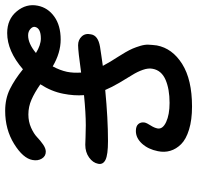

<svg xmlns="http://www.w3.org/2000/svg" viewBox="-33 -693 763 743"><g transform="rotate(90 348.5 -321.5)"><path d="M151.9 -242.2Q131.3 -242.2 118.2 -256.1Q105 -270 109.9 -292Q114.3 -319.8 158.2 -327.1Q168 -328.6 192.6 -332.3Q217.3 -335.9 231.9 -337.9Q225.1 -351.1 215.1 -367.7Q205.1 -384.3 197 -396.5Q189 -408.7 179.7 -424.8Q170.4 -440.9 165 -453.4Q159.7 -465.8 154.5 -482.9Q149.4 -500 149.9 -513.9Q150.4 -527.8 152.8 -546.9Q164.1 -606.9 224.6 -645Q285.2 -683.1 389.2 -683.1Q440.9 -683.1 478.3 -671.6Q515.6 -660.2 534.7 -641.1Q553.7 -622.1 560.5 -599.1Q567.4 -576.2 562 -550.8Q554.7 -513.7 533 -489.7Q511.2 -465.8 483.9 -465.8Q464.8 -465.8 456.8 -475.6Q448.7 -485.4 451.2 -500Q453.1 -508.3 462.4 -522.7Q471.7 -537.1 474.1 -549.8Q477.5 -569.8 449 -583Q420.4 -596.2 375 -596.2Q321.8 -596.2 285.6 -580.6Q249.5 -564.9 243.2 -530.8Q239.7 -514.2 247.3 -492.7Q254.9 -471.2 267.1 -451.9Q279.3 -432.6 296.9 -402.6Q314.5 -372.6 325.2 -347.2Q436.5 -357.9 522.9 -357.9Q575.7 -357.9 595.2 -348.4Q614.7 -338.9 610.8 -319.8Q606.9 -299.3 586.4 -284.7Q565.9 -270 537.1 -270Q531.2 -270 508.5 -271Q485.8 -272 461.9 -272Q415 -272 345.2 -265.1Q348.1 -226.6 339.8 -185.1Q331.1 -139.2 303.2 -96.2Q335.4 -73.7 362.8 -61.8Q390.1 -49.8 419.9 -49.8Q447.8 -49.8 471.2 -60.3Q494.6 -70.8 507.8 -83.5Q521 -96.2 536.1 -106.7Q551.3 -117.2 564 -117.2Q581.5 -117.2 590.8 -101.8Q600.1 -86.4 596.2 -65.9Q589.8 -29.3 533.9 5.4Q478 40 405.8 40Q358.9 40 321.8 21.7Q284.7 3.4 245.1 -28.8Q174.3 32.2 105 32.2Q51.3 32.2 20.8 -4.9Q-9.8 -42 -1 -85.9Q6.8 -125.5 41.3 -150.1Q75.7 -174.8 129.9 -174.8Q181.6 -174.8 233.9 -144Q249 -171.9 254.9 -199.2Q259.8 -223.1 257.8 -253.9Q174.3 -242.2 151.9 -242.2ZM81.1 -75.2Q79.6 -65.9 89.4 -57.4Q99.1 -48.8 113.8 -48.8Q145.5 -48.8 182.1 -79.1Q151.4 -98.1 126 -98.1Q85.9 -98.1 81.1 -75.2Z"/></g></svg>

Font: Shantell Sans Bouncy
Style: Italic
Weight: 400
Italic angle: -11.31°
Designer: Stephen Nixon, Anya Danilova, Shantell Martin
Foundry: Arrow Type
Version: Version 1.006;[9816181b4]